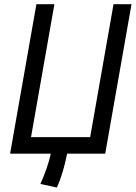

<svg xmlns="http://www.w3.org/2000/svg" viewBox="-20 -713 630 891"><path d="M243.7 157.2 167.5 140.6Q182.6 106.9 196 69.1Q209.5 31.2 215.3 0H26.9L148.9 -693.4H232.4L124 -76.7H398.4L506.8 -693.4H590.3L468.3 0H291.5Q283.2 42.5 270.8 84.5Q258.3 126.5 243.7 157.2Z"/></svg>

Font: Cascadia Mono PL SemiLight
Style: Italic
Weight: 350
Italic angle: -10°
Monospace: yes
Designer: Aaron Bell
Foundry: Saja Typeworks
Version: Version 2404.023; ttfautohint (v1.8.4)